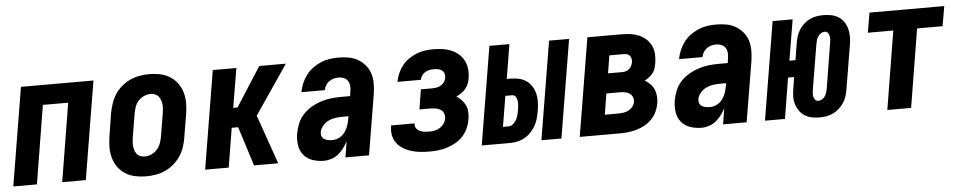

<svg xmlns="http://www.w3.org/2000/svg" viewBox="-36 -767 5071 1013"><g transform="rotate(-5 2500.0 -260.0)"><path d="M2 0 88 -520H472L386 0H261L329 -415H195L127 0Z M706 8Q676 8 647.5 2Q619 -4 595.5 -19Q572 -34 556 -56.5Q540 -79 532.5 -106.5Q525 -134 525.5 -164Q526 -194 531 -223L550 -343Q555 -368 563.5 -393Q572 -418 586.5 -440Q601 -462 622 -479.5Q643 -497 667 -508Q691 -519 716.5 -523.5Q742 -528 767 -528Q797 -528 825.5 -522Q854 -516 877.5 -501Q901 -486 917.5 -463.5Q934 -441 941.5 -413.5Q949 -386 948.5 -356Q948 -326 943 -297L923 -177Q919 -152 910.5 -127Q902 -102 887 -80Q872 -58 851.5 -40.5Q831 -23 807 -12Q783 -1 757 3.5Q731 8 706 8ZM707 -97Q725 -97 742 -104.5Q759 -112 772 -126.5Q785 -141 791.5 -158.5Q798 -176 801 -194L821 -314Q823 -326 824 -338Q825 -350 824 -362Q823 -374 819 -385Q815 -396 808 -405Q801 -414 790 -418.5Q779 -423 767 -423Q749 -423 731.5 -415.5Q714 -408 701 -393.5Q688 -379 682 -361.5Q676 -344 673 -326L653 -206Q651 -194 650 -182Q649 -170 650 -158Q651 -146 654.5 -135Q658 -124 665 -115Q672 -106 683.5 -101.5Q695 -97 707 -97Z M1277 0 1211 -208H1177L1143 0H1018L1104 -520H1229L1194 -312H1217L1350 -520H1491L1314 -260L1405 0Z M1647 8Q1616 8 1587.5 -1.5Q1559 -11 1540.5 -33Q1522 -55 1517.5 -85.5Q1513 -116 1518 -147Q1523 -174 1533.5 -200Q1544 -226 1563.5 -247Q1583 -268 1608 -282.5Q1633 -297 1659.5 -305.5Q1686 -314 1713 -317Q1740 -320 1766 -320H1814L1817 -343Q1820 -358 1819 -373Q1818 -388 1810.5 -400Q1803 -412 1789.5 -417.5Q1776 -423 1761 -423Q1748 -423 1735 -419.5Q1722 -416 1711 -408Q1700 -400 1693 -388Q1686 -376 1684 -363H1560V-364Q1564 -387 1573.5 -409.5Q1583 -432 1598 -452Q1613 -472 1633.5 -487Q1654 -502 1676.5 -511.5Q1699 -521 1722.5 -524.5Q1746 -528 1769 -528Q1796 -528 1822.5 -523.5Q1849 -519 1871 -506.5Q1893 -494 1910 -474.5Q1927 -455 1935 -431Q1943 -407 1943.5 -380Q1944 -353 1940 -325L1886 0H1761L1775 -85Q1766 -67 1753 -49.5Q1740 -32 1723.5 -18.5Q1707 -5 1686.5 1.5Q1666 8 1647 8ZM1702 -97Q1720 -97 1738 -106.5Q1756 -116 1767.5 -132Q1779 -148 1785 -166.5Q1791 -185 1794 -203L1796 -215H1766Q1747 -215 1728 -212.5Q1709 -210 1691.5 -202Q1674 -194 1660 -178Q1646 -162 1643 -144Q1641 -132 1645 -122Q1649 -112 1658 -106.5Q1667 -101 1678.5 -99Q1690 -97 1702 -97Z M2206 8Q2181 8 2157 5.5Q2133 3 2111 -3.5Q2089 -10 2069 -22Q2049 -34 2035 -51.5Q2021 -69 2016 -92.5Q2011 -116 2015 -140L2016 -147H2140V-145Q2138 -132 2145 -121.5Q2152 -111 2163.5 -105.5Q2175 -100 2188.5 -98.5Q2202 -97 2215 -97Q2229 -97 2243.5 -100Q2258 -103 2270.5 -111Q2283 -119 2292 -132Q2301 -145 2303 -159Q2305 -173 2300 -186Q2295 -199 2283.5 -206Q2272 -213 2258 -215.5Q2244 -218 2230 -218H2172L2189 -323H2247Q2259 -323 2271.5 -325Q2284 -327 2295 -333.5Q2306 -340 2313.5 -351Q2321 -362 2322 -373Q2324 -385 2320.5 -395.5Q2317 -406 2308 -412.5Q2299 -419 2288 -421Q2277 -423 2265 -423Q2254 -423 2242 -420.5Q2230 -418 2220 -412Q2210 -406 2202.5 -395.5Q2195 -385 2194 -374L2193 -373H2069L2070 -376Q2074 -398 2083.5 -419.5Q2093 -441 2108 -459.5Q2123 -478 2143 -491.5Q2163 -505 2184.5 -513.5Q2206 -522 2228.5 -525Q2251 -528 2273 -528Q2298 -528 2322 -524.5Q2346 -521 2367.5 -512Q2389 -503 2406 -488Q2423 -473 2433.5 -452.5Q2444 -432 2446.5 -408Q2449 -384 2445 -360Q2443 -345 2437.5 -331Q2432 -317 2422 -305Q2412 -293 2399 -284Q2386 -275 2372 -269Q2388 -259 2400 -246Q2412 -233 2419.5 -216.5Q2427 -200 2427.5 -180.5Q2428 -161 2425 -142Q2421 -119 2411 -96.5Q2401 -74 2384 -55.5Q2367 -37 2345 -24.5Q2323 -12 2299.5 -4.5Q2276 3 2252.5 5.5Q2229 8 2206 8Z M2799 0 2885 -520H2991L2905 0ZM2483 0 2569 -520H2675L2645 -338H2666Q2689 -338 2710.5 -333Q2732 -328 2749.5 -315.5Q2767 -303 2778 -284.5Q2789 -266 2794 -245Q2799 -224 2798 -201Q2797 -178 2793 -155Q2790 -136 2784.5 -116.5Q2779 -97 2769 -79Q2759 -61 2744.5 -45.5Q2730 -30 2711.5 -19.5Q2693 -9 2673.5 -4.5Q2654 0 2634 0ZM2634 -88Q2646 -88 2657 -97.5Q2668 -107 2674.5 -119Q2681 -131 2684.5 -144Q2688 -157 2690 -170Q2692 -182 2693 -194Q2694 -206 2692.5 -218Q2691 -230 2684.5 -240Q2678 -250 2666 -250H2630L2603 -88Z M3002 0 3088 -520H3272Q3296 -520 3319 -516.5Q3342 -513 3362.5 -504Q3383 -495 3399 -480Q3415 -465 3424.5 -445Q3434 -425 3435.5 -401.5Q3437 -378 3433 -354Q3431 -341 3427 -327.5Q3423 -314 3414.5 -302.5Q3406 -291 3394.5 -282Q3383 -273 3370 -266Q3385 -257 3398 -244Q3411 -231 3418 -214.5Q3425 -198 3426.5 -179Q3428 -160 3425 -141Q3421 -118 3411 -96.5Q3401 -75 3384.5 -58Q3368 -41 3347 -29.5Q3326 -18 3304 -11.5Q3282 -5 3259.5 -2.5Q3237 0 3215 0ZM3180 -321H3255Q3264 -321 3274 -323.5Q3284 -326 3292 -333Q3300 -340 3304.5 -349.5Q3309 -359 3311 -369Q3312 -378 3310.5 -387Q3309 -396 3303.5 -402.5Q3298 -409 3289.5 -412Q3281 -415 3272 -415H3195ZM3144 -105H3214Q3228 -105 3242 -107Q3256 -109 3269 -115.5Q3282 -122 3291.5 -133.5Q3301 -145 3303 -159Q3305 -173 3300 -185Q3295 -197 3285 -204Q3275 -211 3261.5 -213.5Q3248 -216 3234 -216H3162Z M3647 8Q3616 8 3587.5 -1.5Q3559 -11 3540.5 -33Q3522 -55 3517.5 -85.5Q3513 -116 3518 -147Q3523 -174 3533.5 -200Q3544 -226 3563.5 -247Q3583 -268 3608 -282.5Q3633 -297 3659.5 -305.5Q3686 -314 3713 -317Q3740 -320 3766 -320H3814L3817 -343Q3820 -358 3819 -373Q3818 -388 3810.5 -400Q3803 -412 3789.5 -417.5Q3776 -423 3761 -423Q3748 -423 3735 -419.5Q3722 -416 3711 -408Q3700 -400 3693 -388Q3686 -376 3684 -363H3560V-364Q3564 -387 3573.5 -409.5Q3583 -432 3598 -452Q3613 -472 3633.5 -487Q3654 -502 3676.5 -511.5Q3699 -521 3722.5 -524.5Q3746 -528 3769 -528Q3796 -528 3822.5 -523.5Q3849 -519 3871 -506.5Q3893 -494 3910 -474.5Q3927 -455 3935 -431Q3943 -407 3943.5 -380Q3944 -353 3940 -325L3886 0H3761L3775 -85Q3766 -67 3753 -49.5Q3740 -32 3723.5 -18.5Q3707 -5 3686.5 1.5Q3666 8 3647 8ZM3702 -97Q3720 -97 3738 -106.5Q3756 -116 3767.5 -132Q3779 -148 3785 -166.5Q3791 -185 3794 -203L3796 -215H3766Q3747 -215 3728 -212.5Q3709 -210 3691.5 -202Q3674 -194 3660 -178Q3646 -162 3643 -144Q3641 -132 3645 -122Q3649 -112 3658 -106.5Q3667 -101 3678.5 -99Q3690 -97 3702 -97Z M4273 8Q4251 8 4231 4Q4211 0 4194 -10.5Q4177 -21 4165.5 -37.5Q4154 -54 4148 -73.5Q4142 -93 4142.5 -114Q4143 -135 4147 -156L4156 -216H4124L4089 0H3983L4069 -520H4175L4139 -304H4171L4186 -396Q4189 -414 4195 -431.5Q4201 -449 4211 -464.5Q4221 -480 4235.5 -493Q4250 -506 4267 -514Q4284 -522 4302 -525Q4320 -528 4338 -528Q4359 -528 4379.5 -524Q4400 -520 4417 -509.5Q4434 -499 4445.5 -482.5Q4457 -466 4462.5 -446.5Q4468 -427 4468 -406Q4468 -385 4465 -364L4425 -124Q4422 -106 4416 -88.5Q4410 -71 4399.5 -55.5Q4389 -40 4374.5 -27Q4360 -14 4343 -6Q4326 2 4308 5Q4290 8 4273 8ZM4273 -80Q4283 -80 4292.5 -85.5Q4302 -91 4308 -100Q4314 -109 4317 -118.5Q4320 -128 4322 -138L4361 -378Q4363 -388 4363.5 -397.5Q4364 -407 4362 -416.5Q4360 -426 4354 -433Q4348 -440 4338 -440Q4328 -440 4318.5 -434.5Q4309 -429 4303 -420Q4297 -411 4294 -401.5Q4291 -392 4289 -382L4249 -142Q4248 -132 4247 -122.5Q4246 -113 4248 -103.5Q4250 -94 4256.5 -87Q4263 -80 4273 -80Z M4631 0 4699 -415H4564L4582 -520H4978L4960 -415H4825L4757 0Z"/></g></svg>

Font: Iosevka Term Curly XBd Obl
Style: Regular
Weight: 800
Italic angle: -9°
Designer: Belleve Invis
Foundry: Belleve Invis
Version: Version 32.3.0